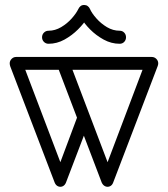

<svg xmlns="http://www.w3.org/2000/svg" viewBox="-20 -732 656 751"><path d="M378 -17.5 204.1 -474.2Q202 -479.6 202 -484.4Q202 -494.1 209.4 -501.4Q216.8 -508.6 227.5 -508.6Q235.4 -508.6 241.5 -504.4Q247.6 -500.2 250.5 -493.1L400.8 -97.6L550.4 -493.1Q556.1 -507.5 573.4 -507.5Q584.1 -507.5 591.5 -500.8Q598.9 -494.1 598.9 -484.4Q598.9 -479 596.8 -473.6L422.5 -17.5Q418.5 -7 409.6 -3.2Q400.8 0.5 391.9 -3.2Q383 -7 378 -17.5ZM194 -17.5 20.1 -472.4Q18 -478.4 18 -484.4Q18 -494.1 25.4 -501.7Q32.8 -509.2 42.9 -509.2Q50.8 -509.2 57.2 -504.8Q63.6 -500.2 65.9 -493.1L216.1 -97.6L285.2 -282.4Q288.1 -288.9 294.2 -293.2Q300.4 -297.5 308.2 -297.5L331.6 -262.9L237.9 -17.5Q233.5 -7 224.8 -3.2Q216.1 0.5 207.2 -3.2Q198.4 -7 194 -17.5ZM51.5 -458.9Q40.8 -458.9 29.7 -465.6Q18.6 -472.4 18.6 -484.4Q18.6 -494.1 25.7 -501.7Q32.8 -509.2 42.9 -509.2H573.4Q584.1 -509.2 591.5 -501.7Q598.9 -494.1 598.9 -484.4Q598.9 -473.6 587.8 -466.2Q576.8 -458.9 566 -458.9ZM286.8 -697.5Q290 -704 295.2 -708.2Q300.5 -712.5 309.4 -712.5Q317.2 -712.5 323 -708.2Q328.8 -704 331.6 -697.5Q339.2 -680.1 357.1 -660Q374.9 -639.9 398.4 -625.8Q422 -611.8 448 -611.8Q458.8 -611.8 465.8 -604.4Q472.9 -597 472.9 -586.2Q472.9 -575.5 465.8 -568.1Q458.8 -560.8 448 -560.8Q415.4 -560.8 385.4 -577.2Q355.4 -593.8 332.6 -616.8Q309.8 -639.8 298.6 -659.8H319.8Q308 -639.8 285 -616.8Q262 -593.8 232.3 -577.2Q202.6 -560.8 170 -560.8Q159.2 -560.8 151.9 -568.1Q144.5 -575.5 144.5 -586.2Q144.5 -597 151.9 -604.4Q159.2 -611.8 170 -611.8Q195.4 -611.8 219.1 -625.8Q242.9 -639.9 260.7 -660Q278.5 -680.1 286.8 -697.5Z"/></svg>

Font: Libertine-Super Thin
Style: Regular
Weight: 100
Designer: Bastien Sozeau
Foundry: NBR — Bastien Sozeau
Version: Version 2.003;gftools[0.9.33]